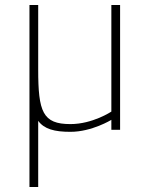

<svg xmlns="http://www.w3.org/2000/svg" viewBox="-20 -520 600 769"><path d="M426 -73C426 -73 351 -23 262 -23C151 -23 133 -72 133 -242V-500H98V229H133V-36C157 -3 198 8 262 8C348 8 426 -40 426 -40V0H461V-500H426Z"/></svg>

Font: RazerF5 Thin
Style: Regular
Weight: 250
Foundry: Razer Inc.
Version: Version 2